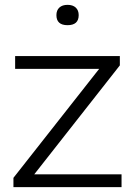

<svg xmlns="http://www.w3.org/2000/svg" viewBox="-20 -773 554 793"><path d="M35.5 0V-38.5L389.5 -488.5H42.5V-541.5H475V-503L121.5 -53H482V0ZM259 -669Q213 -669 213 -710.5Q213 -730.5 225.2 -741.8Q237.5 -753 259 -753Q280.5 -753 292.8 -741.8Q305 -730.5 305 -710.5Q305 -669 259 -669Z"/></svg>

Font: Encode Sans Exp Lt
Style: Regular
Weight: 300
Width: 7
Designer: Multiple Designers
Foundry: Impallari Type
Version: Version 3.002; ttfautohint (v1.8.3) -l 8 -r 50 -G 200 -x 14 